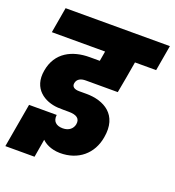

<svg xmlns="http://www.w3.org/2000/svg" viewBox="-147 -855 961 1057"><g transform="rotate(20 333.5 -326.5)"><path d="M30 -590H342L332 -532H273C172 -532 82 -489 63 -377C43 -265 126 -216 203 -211C228 -210 247 -210 268 -210C312 -210 336 -195 330 -160C325 -133 303 -113 267 -113C228 -113 206 -133 211 -171H49L4 87H175L193 -19C209 -3 243 19 298 20C406 21 482 -44 499 -145C524 -284 428 -336 325 -336H282C254 -336 238 -347 242 -369C247 -395 270 -404 296 -404H484L501 -497L517 -590H641L667 -740H56Z"/></g></svg>

Font: SVN-Poppins ExtraBold
Style: Italic
Weight: 800
Italic angle: -10°
Designer: Ninad Kale (Devanagari), Jonny Pinhorn (Latin)
Foundry: Indian Type Foundry
Version: Version 3.002 2017